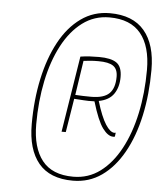

<svg xmlns="http://www.w3.org/2000/svg" viewBox="-50 -937 649 771"><g transform="rotate(5 274.0 -551.5)"><path d="M272 -210Q179 -210 133.5 -265Q88 -320 88 -422Q88 -520 106.5 -605.5Q125 -691 160 -755.5Q195 -820 246 -856.5Q297 -893 362 -893Q455 -893 501.5 -838Q548 -783 548 -681Q548 -582 529.5 -496.5Q511 -411 475 -346.5Q439 -282 388 -246Q337 -210 272 -210ZM272 -226Q333 -226 380.5 -261.5Q428 -297 461.5 -359.5Q495 -422 512.5 -504Q530 -586 530 -679Q530 -774 488.5 -825Q447 -876 362 -876Q301 -876 253.5 -840.5Q206 -805 173 -742.5Q140 -680 123 -598Q106 -516 106 -423Q106 -329 146.5 -277.5Q187 -226 272 -226ZM210 -402 259 -709Q279 -712 295.5 -713Q312 -714 334 -714Q382 -714 404.5 -698.5Q427 -683 427 -641Q427 -601 408.5 -573.5Q390 -546 348 -538Q367 -475 386 -445.5Q405 -416 422 -416Q425 -416 427 -417L425 -401Q423 -400 421 -400Q419 -400 418 -400Q397 -400 375.5 -429Q354 -458 331 -535Q305 -534 287 -535.5Q269 -537 249 -538L227 -402ZM316 -552Q367 -552 389 -573.5Q411 -595 411 -641Q411 -672 392.5 -684.5Q374 -697 333 -697Q314 -697 303 -696Q292 -695 273 -693L252 -554Q269 -553 284 -552.5Q299 -552 316 -552Z"/></g></svg>

Font: Georama Thin
Style: Italic
Weight: 100
Italic angle: -9°
Designer: Jean-Baptiste Levee
Foundry: Production Type
Version: Version 1.000